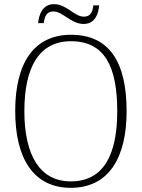

<svg xmlns="http://www.w3.org/2000/svg" viewBox="-20 -892 682 922"><path d="M381 -777C436 -777 452 -823 456 -866H428C425 -838 417 -812 383 -812C336 -812 301 -872 239 -872C184 -872 167 -822 163 -781H190C194 -809 201 -837 236 -837C282 -837 321 -777 381 -777ZM320 10C501 10 588 -133 588 -358C588 -594 505 -725 321 -725C144 -725 53 -591 53 -359C53 -131 141 10 320 10ZM320 -21C170 -21 97 -149 97 -358C97 -570 168 -694 321 -694C484 -694 543 -570 543 -358C543 -148 477 -21 320 -21Z"/></svg>

Font: Noto Serif Myanmar SemiCondensed ExtraLight
Style: Regular
Weight: 200
Width: 4
Designer: Ben Mitchell and the Monotype Design Team
Foundry: Monotype Imaging Inc.
Version: Version 2.106